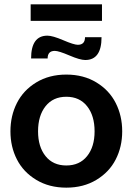

<svg xmlns="http://www.w3.org/2000/svg" viewBox="-20 -853 610 883"><path d="M449 -757H121V-833H449ZM372 -577Q348 -577 299 -598Q250 -619 232 -619Q199 -619 199 -584H123Q123 -689 198 -689Q222 -689 271 -668Q320 -647 338 -647Q371 -647 371 -682H447Q447 -577 372 -577ZM28 -249Q28 -320.5 57.8 -379.2Q87.5 -438 146.8 -474Q206 -510 285 -510Q364 -510 423.2 -474Q482.5 -438 512.2 -379.2Q542 -320.5 542 -249Q542 -178 512.2 -119.8Q482.5 -61.5 423.2 -25.8Q364 10 285 10Q206 10 146.8 -25.8Q87.5 -61.5 57.8 -119.8Q28 -178 28 -249ZM415 -249Q415 -321 380.5 -364.5Q346 -408 285 -408Q224 -408 189.5 -364.5Q155 -321 155 -249Q155 -178 189.5 -135Q224 -92 285 -92Q346 -92 380.5 -135Q415 -178 415 -249Z"/></svg>

Font: Cabin
Style: Bold
Weight: 700
Designer: Pablo Impallari
Foundry: Pablo Impallari. http://www.impallari.com Igino Marini. http://www.ikern.com
Version: Version 3.001;hotconv 1.0.109;makeotfexe 2.5.65596